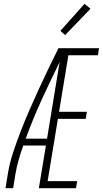

<svg xmlns="http://www.w3.org/2000/svg" viewBox="-20 -988 540 1008"><path d="M9 0 21 -74Q30 -130 48.5 -186.5Q67 -243 88.5 -298.5Q110 -354 134 -409Q158 -464 183 -518.5Q208 -573 234 -627Q260 -681 287 -735H500L494 -698H339L290 -401H436L430 -364H284L230 -37H385L379 0H184L221 -224H102Q89 -187 78 -149Q67 -111 61 -74L49 0ZM115 -260H227L293 -662Q244 -563 198 -462.5Q152 -362 115 -260ZM322 -804 297 -826 424 -968 455 -942Z"/></svg>

Font: Iosevka Term Curly Extralight
Style: Italic
Weight: 200
Italic angle: -9°
Designer: Belleve Invis
Foundry: Belleve Invis
Version: Version 32.3.0